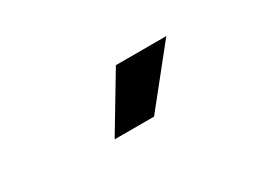

<svg xmlns="http://www.w3.org/2000/svg" viewBox="-28 -1020 657 498"><g transform="rotate(-30 300.0 -771.5)"><path d="M217 -689 316 -854H467L335 -689Z"/></g></svg>

Font: Martian Mono Condensed SemiBold
Style: Regular
Weight: 600
Width: 3
Designer: Roman Shamin
Foundry: Evil Martians
Version: Version 1.000